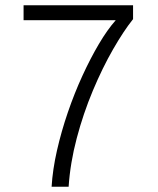

<svg xmlns="http://www.w3.org/2000/svg" viewBox="-20 -713 604 733"><path d="M177 0Q181 -66 197.5 -138.5Q214 -211 239 -284Q264 -357 294.5 -423.5Q325 -490 357.5 -545Q390 -600 422 -636H70V-693H488V-640Q452 -595 411.5 -524.5Q371 -454 334.5 -367Q298 -280 273 -185.5Q248 -91 242 0Z"/></svg>

Font: Ubuntu Sans Light
Style: Regular
Weight: 300
Designer: Dalton Maag Ltd
Foundry: Dalton Maag Ltd
Version: Version 1.006; ttfautohint (v1.8.4.7-5d5b)